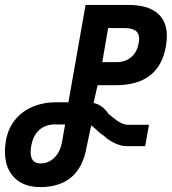

<svg xmlns="http://www.w3.org/2000/svg" viewBox="-34 -745 700 783"><path d="M-14 -126.5Q-14 -146 -10 -171Q-1.5 -219.5 26.5 -255Q54.5 -290.5 98.2 -309.2Q142 -328 195.5 -328H245L315 -725H488.5Q566 -725 606.2 -692.8Q646.5 -660.5 646.5 -597.5Q646.5 -580 642.5 -556Q615 -397.5 438 -397.5H364L347.5 -325Q384 -317.5 408.5 -280.5Q429.5 -263 439.8 -255.5Q450 -248 463 -242Q476 -236 489.5 -236H573.5L558 -149H481.5Q459 -149 431.8 -162.2Q404.5 -175.5 389.5 -191.5Q373 -201.5 358 -217Q344 -229.5 338 -234L319 -144.5Q305 -63 257.2 -22.5Q209.5 18 130 18Q85 18 52.8 0.5Q20.5 -17 3.2 -49.8Q-14 -82.5 -14 -126.5ZM219 -167 231.5 -237.5H189Q151.5 -237.5 126 -215Q100.5 -192.5 93 -147.5Q91 -137 91 -124.5Q91 -78.5 131.5 -78.5Q163.5 -78.5 187.5 -101.8Q211.5 -125 219 -167ZM532 -571.5Q533.5 -580.5 533.5 -587.5Q533.5 -609.5 518.8 -620Q504 -630.5 473 -630.5H407L383 -491.5H441.5Q477.5 -491.5 501.5 -512.2Q525.5 -533 532 -571.5Z"/></svg>

Font: JuliaMono SemiBold
Style: Italic
Weight: 600
Italic angle: -9°
Monospace: yes
Designer: cormullion
Foundry: corm
Version: Version 0.056; ttfautohint (v1.8.4)